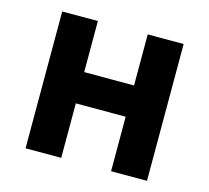

<svg xmlns="http://www.w3.org/2000/svg" viewBox="-86 -660 826 759"><g transform="rotate(15 327.0 -280.0)"><path d="M79 0H225V-223H429V0H576V-560H429V-351H225V-560H79Z"/></g></svg>

Font: Noto Sans Mono CJK JP Bold
Style: Regular
Weight: 700
Designer: Ryoko NISHIZUKA (kana & ideographs); Paul D. Hunt (Latin, Greek & Cyrillic); Wenlong ZHANG (bopomofo); Sandoll Communica
Foundry: Adobe Systems Incorporated
Version: Version 1.004;PS 1.004;hotconv 1.0.82;makeotf.lib2.5.63406